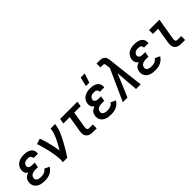

<svg xmlns="http://www.w3.org/2000/svg" viewBox="214 -1910 3072 3072"><g transform="rotate(-45 1750.0 -374.0)"><path d="M217 8Q190 8 163 5Q136 2 112 -6.5Q88 -15 67 -30Q46 -45 32.5 -66.5Q19 -88 15 -114Q11 -140 15 -167Q19 -186 26.5 -204Q34 -222 48.5 -235.5Q63 -249 80.5 -258.5Q98 -268 116 -275Q103 -283 91.5 -295Q80 -307 74 -322.5Q68 -338 66.5 -355.5Q65 -373 68 -390Q72 -411 81.5 -431.5Q91 -452 106 -469Q121 -486 140.5 -497.5Q160 -509 180.5 -516Q201 -523 222.5 -525.5Q244 -528 265 -528Q288 -528 310.5 -525.5Q333 -523 354 -516Q375 -509 393.5 -497Q412 -485 423.5 -467.5Q435 -450 440 -428Q445 -406 441 -383L440 -378H339L340 -380Q342 -394 336 -407Q330 -420 319 -427.5Q308 -435 294 -437.5Q280 -440 266 -440Q250 -440 234.5 -437.5Q219 -435 204.5 -427Q190 -419 180 -405Q170 -391 168 -376Q165 -361 171 -347.5Q177 -334 189.5 -326.5Q202 -319 216.5 -316.5Q231 -314 246 -314H303L288 -226H231Q219 -226 207.5 -225Q196 -224 184 -221Q172 -218 160 -212.5Q148 -207 138.5 -199Q129 -191 123.5 -179.5Q118 -168 116 -156Q113 -143 115.5 -131Q118 -119 125.5 -109.5Q133 -100 144 -94.5Q155 -89 167 -85.5Q179 -82 192 -81Q205 -80 217 -80Q235 -80 252.5 -82.5Q270 -85 286.5 -91.5Q303 -98 318 -110Q333 -122 343 -138L426 -98Q410 -71 386 -49.5Q362 -28 334 -15Q306 -2 276 3Q246 8 217 8Z M626 0Q633 -44 629.5 -87Q626 -130 619.5 -172Q613 -214 604.5 -255.5Q596 -297 586 -337.5Q576 -378 564.5 -418Q553 -458 538 -497L632 -528Q648 -485 661 -441Q674 -397 685 -352.5Q696 -308 705.5 -262.5Q715 -217 721 -170Q736 -194 750 -218Q764 -242 777 -266.5Q790 -291 802.5 -315.5Q815 -340 825.5 -365.5Q836 -391 845.5 -416.5Q855 -442 859 -468L868 -520H970L961 -468Q954 -427 938 -386Q922 -345 903 -306Q884 -267 863 -228Q842 -189 819.5 -151Q797 -113 774 -75Q751 -37 727 0Z M1305 0Q1284 0 1263.5 -3.5Q1243 -7 1225 -15.5Q1207 -24 1193.5 -39Q1180 -54 1173 -72.5Q1166 -91 1165.5 -112Q1165 -133 1168 -155L1214 -432H1069L1084 -520H1476L1461 -432H1316L1270 -155Q1268 -143 1268 -131.5Q1268 -120 1271.5 -110Q1275 -100 1284 -94Q1293 -88 1305 -88H1392V0Z M1748 -600 1786 -756H1879L1824 -600ZM1717 8Q1690 8 1663 5Q1636 2 1612 -6.5Q1588 -15 1567 -30Q1546 -45 1532.5 -66.5Q1519 -88 1515 -114Q1511 -140 1515 -167Q1519 -186 1526.5 -204Q1534 -222 1548.5 -235.5Q1563 -249 1580.5 -258.5Q1598 -268 1616 -275Q1603 -283 1591.5 -295Q1580 -307 1574 -322.5Q1568 -338 1566.5 -355.5Q1565 -373 1568 -390Q1572 -411 1581.5 -431.5Q1591 -452 1606 -469Q1621 -486 1640.5 -497.5Q1660 -509 1680.5 -516Q1701 -523 1722.5 -525.5Q1744 -528 1765 -528Q1788 -528 1810.5 -525.5Q1833 -523 1854 -516Q1875 -509 1893.5 -497Q1912 -485 1923.5 -467.5Q1935 -450 1940 -428Q1945 -406 1941 -383L1940 -378H1839L1840 -380Q1842 -394 1836 -407Q1830 -420 1819 -427.5Q1808 -435 1794 -437.5Q1780 -440 1766 -440Q1750 -440 1734.5 -437.5Q1719 -435 1704.5 -427Q1690 -419 1680 -405Q1670 -391 1668 -376Q1665 -361 1671 -347.5Q1677 -334 1689.5 -326.5Q1702 -319 1716.5 -316.5Q1731 -314 1746 -314H1803L1788 -226H1731Q1719 -226 1707.5 -225Q1696 -224 1684 -221Q1672 -218 1660 -212.5Q1648 -207 1638.5 -199Q1629 -191 1623.5 -179.5Q1618 -168 1616 -156Q1613 -143 1615.5 -131Q1618 -119 1625.5 -109.5Q1633 -100 1644 -94.5Q1655 -89 1667 -85.5Q1679 -82 1692 -81Q1705 -80 1717 -80Q1735 -80 1752.5 -82.5Q1770 -85 1786.5 -91.5Q1803 -98 1818 -110Q1833 -122 1843 -138L1926 -98Q1910 -71 1886 -49.5Q1862 -28 1834 -15Q1806 -2 1776 3Q1746 8 1717 8Z M1983 0 2223 -532 2215 -611Q2214 -618 2212.5 -625.5Q2211 -633 2206.5 -638Q2202 -643 2195 -645Q2188 -647 2180 -647H2124L2123 -735H2180Q2197 -735 2215 -734Q2233 -733 2248.5 -727Q2264 -721 2277 -710.5Q2290 -700 2298 -685.5Q2306 -671 2309 -654.5Q2312 -638 2315 -621L2387 0H2282L2252 -387L2088 0Z M2717 8Q2690 8 2663 5Q2636 2 2612 -6.5Q2588 -15 2567 -30Q2546 -45 2532.5 -66.5Q2519 -88 2515 -114Q2511 -140 2515 -167Q2519 -186 2526.5 -204Q2534 -222 2548.5 -235.5Q2563 -249 2580.5 -258.5Q2598 -268 2616 -275Q2603 -283 2591.5 -295Q2580 -307 2574 -322.5Q2568 -338 2566.5 -355.5Q2565 -373 2568 -390Q2572 -411 2581.5 -431.5Q2591 -452 2606 -469Q2621 -486 2640.5 -497.5Q2660 -509 2680.5 -516Q2701 -523 2722.5 -525.5Q2744 -528 2765 -528Q2788 -528 2810.5 -525.5Q2833 -523 2854 -516Q2875 -509 2893.5 -497Q2912 -485 2923.5 -467.5Q2935 -450 2940 -428Q2945 -406 2941 -383L2940 -378H2839L2840 -380Q2842 -394 2836 -407Q2830 -420 2819 -427.5Q2808 -435 2794 -437.5Q2780 -440 2766 -440Q2750 -440 2734.5 -437.5Q2719 -435 2704.5 -427Q2690 -419 2680 -405Q2670 -391 2668 -376Q2665 -361 2671 -347.5Q2677 -334 2689.5 -326.5Q2702 -319 2716.5 -316.5Q2731 -314 2746 -314H2803L2788 -226H2731Q2719 -226 2707.5 -225Q2696 -224 2684 -221Q2672 -218 2660 -212.5Q2648 -207 2638.5 -199Q2629 -191 2623.5 -179.5Q2618 -168 2616 -156Q2613 -143 2615.5 -131Q2618 -119 2625.5 -109.5Q2633 -100 2644 -94.5Q2655 -89 2667 -85.5Q2679 -82 2692 -81Q2705 -80 2717 -80Q2735 -80 2752.5 -82.5Q2770 -85 2786.5 -91.5Q2803 -98 2818 -110Q2833 -122 2843 -138L2926 -98Q2910 -71 2886 -49.5Q2862 -28 2834 -15Q2806 -2 2776 3Q2746 8 2717 8Z M3305 0Q3283 0 3262 -3.5Q3241 -7 3223 -17Q3205 -27 3192 -42.5Q3179 -58 3173 -77.5Q3167 -97 3166.5 -118.5Q3166 -140 3170 -162L3214 -432H3096V-520H3331L3269 -148Q3267 -137 3267.5 -126Q3268 -115 3272 -106.5Q3276 -98 3285 -93Q3294 -88 3305 -88H3392V0Z"/></g></svg>

Font: Iosevka SS18 Semibold
Style: Italic
Weight: 600
Italic angle: -9°
Monospace: yes
Designer: Belleve Invis
Foundry: Belleve Invis
Version: Version 25.1.1; ttfautohint (v1.8.4)